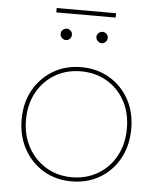

<svg xmlns="http://www.w3.org/2000/svg" viewBox="-55 -826 719 876"><g transform="rotate(5 305.0 -388.0)"><path d="M305 3Q233 3 176.5 -30.5Q120 -64 87 -123.5Q54 -183 54 -259Q54 -336 87 -394.5Q120 -453 176.5 -486.5Q233 -520 305 -520Q377 -520 434 -486.5Q491 -453 523.5 -394.5Q556 -336 556 -259Q556 -183 523.5 -123.5Q491 -64 434 -30.5Q377 3 305 3ZM305 -16Q371 -16 423.5 -47Q476 -78 506 -133Q536 -188 536 -259Q536 -331 506 -385.5Q476 -440 423.5 -470.5Q371 -501 305 -501Q239 -501 187 -470.5Q135 -440 104.5 -385.5Q74 -331 74 -259Q74 -188 104.5 -133Q135 -78 187 -47Q239 -16 305 -16ZM387 -637Q377 -637 369 -645Q361 -653 361 -663Q361 -674 369 -681.5Q377 -689 387 -689Q398 -689 405.5 -681.5Q413 -674 413 -663Q413 -653 405.5 -645Q398 -637 387 -637ZM223 -637Q213 -637 205 -645Q197 -653 197 -663Q197 -674 205 -681.5Q213 -689 223 -689Q234 -689 241.5 -681.5Q249 -674 249 -663Q249 -653 241.5 -645Q234 -637 223 -637ZM169 -759V-779H441V-759Z"/></g></svg>

Font: Montserrat Thin Thin
Style: Regular
Weight: 250
Version: Version 9.000